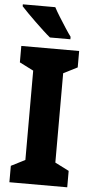

<svg xmlns="http://www.w3.org/2000/svg" viewBox="-62 -966 480 1002"><g transform="rotate(5 178.5 -465.5)"><path d="M330 0H27V-86L100 -123V-591L27 -628V-714H330V-628L257 -591V-123L330 -86ZM186 -931Q197 -910 214.5 -882Q232 -854 249.5 -827Q267 -800 279 -784V-771H172Q157 -783 135.5 -803Q114 -823 91 -845Q68 -867 48 -887.5Q28 -908 16 -921V-931Z"/></g></svg>

Font: Noto Sans Telugu Condensed ExtraBold
Style: Regular
Weight: 800
Width: 3
Designer: Jelle Bosma - Monotype Design Team
Foundry: Monotype Imaging Inc.
Version: Version 2.005; ttfautohint (v1.8.4.7-5d5b)